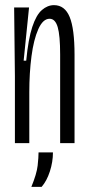

<svg xmlns="http://www.w3.org/2000/svg" viewBox="-20 -557 342 747"><path d="M38 0V-260L35 -528H93L72 -321H82Q90 -405 105.5 -452Q121 -499 143 -518Q165 -537 190 -537Q232 -537 251 -491Q270 -445 270 -344V0H214V-345Q214 -419 204.5 -451.5Q195 -484 173 -484Q147 -484 129 -443.5Q111 -403 102.5 -338Q94 -273 94 -198V0ZM102 170Q123 119 126.5 87Q130 55 130 36H186Q186 73 174 110Q162 147 142 170Z"/></svg>

Font: Bricolage Grotesque 96pt Condensed ExtraLight
Style: Regular
Weight: 200
Width: 3
Designer: Mathieu Triay
Foundry: Atelier Triay
Version: Version 1.001; ttfautohint (v1.8.4.7-5d5b);gftools[0.9.33.de